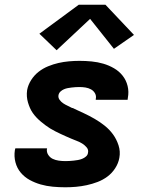

<svg xmlns="http://www.w3.org/2000/svg" viewBox="-20 -786 640 814"><path d="M257 8Q230 8 203.5 5.5Q177 3 152.5 -4Q128 -11 106 -23Q84 -35 68 -54Q52 -73 45.5 -98Q39 -123 43 -149Q44 -151 44 -153Q44 -155 45 -157H180Q179 -156 179 -155.5Q179 -155 179 -155Q177 -141 184.5 -129.5Q192 -118 203.5 -112.5Q215 -107 229 -105Q243 -103 257 -103Q265 -103 274 -103.5Q283 -104 292 -105Q301 -106 310 -107.5Q319 -109 328 -112.5Q337 -116 344.5 -122.5Q352 -129 353 -138Q356 -151 347.5 -161Q339 -171 328.5 -177.5Q318 -184 306 -188.5Q294 -193 282.5 -198Q271 -203 259.5 -208Q248 -213 236.5 -218.5Q225 -224 214 -229.5Q203 -235 192.5 -241.5Q182 -248 172 -255.5Q162 -263 152.5 -271Q143 -279 134.5 -288Q126 -297 119 -307Q112 -317 107 -328.5Q102 -340 98.5 -352Q95 -364 94 -377Q93 -390 95 -404Q99 -426 112 -446.5Q125 -467 143.5 -481.5Q162 -496 184 -505Q206 -514 228 -519Q250 -524 272.5 -526Q295 -528 317 -528Q343 -528 368.5 -525.5Q394 -523 418 -516Q442 -509 463.5 -496.5Q485 -484 500 -465Q515 -446 521 -421.5Q527 -397 522 -371Q522 -369 521.5 -367Q521 -365 521 -363H386Q386 -364 386 -364.5Q386 -365 386 -366Q389 -379 383 -390Q377 -401 366 -407Q355 -413 342.5 -415Q330 -417 317 -417Q309 -417 300.5 -416.5Q292 -416 284 -415Q276 -414 267.5 -412.5Q259 -411 251 -407.5Q243 -404 236.5 -398Q230 -392 228 -383Q226 -372 232.5 -363Q239 -354 248 -348Q257 -342 267 -337.5Q277 -333 286 -328H288Q312 -317 335.5 -306Q359 -295 381.5 -282Q404 -269 424 -253Q444 -237 459 -216.5Q474 -196 482.5 -170Q491 -144 486 -117Q482 -94 468.5 -73Q455 -52 435.5 -37.5Q416 -23 393.5 -14.5Q371 -6 348 -1Q325 4 302 6Q279 8 257 8ZM220 -573 147 -643 314 -766H427L548 -638L463 -579L362 -706Z"/></svg>

Font: Iosevka SS04 Hv Ex Obl
Style: Regular
Weight: 900
Width: 7
Italic angle: -9°
Monospace: yes
Designer: Belleve Invis
Foundry: Belleve Invis
Version: Version 19.0.0; ttfautohint (v1.8.4)